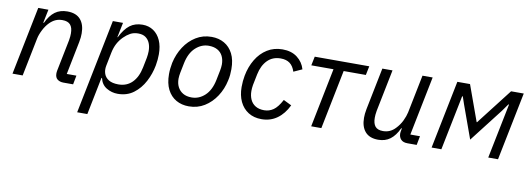

<svg xmlns="http://www.w3.org/2000/svg" viewBox="-57 -880 3967 1432"><g transform="rotate(10 1926.5 -164.0)"><path d="M113 0H36L140 -516H217L196 -414H201Q228 -472 266 -500Q304 -528 359 -528Q426 -528 459 -490Q492 -452 492 -385Q492 -371 490.5 -354Q489 -337 485 -318L435 -68H508L495 0H422Q394 0 376 -14Q358 -28 358 -58Q358 -63 358.5 -67.5Q359 -72 360 -79L408 -318Q411 -333 412 -347.5Q413 -362 413 -371Q413 -415 394 -436.5Q375 -458 334 -458Q306 -458 283 -448Q260 -438 239 -417Q214 -392 195.5 -355.5Q177 -319 171 -288Z M561 200 705 -516H782L759 -404H762Q794 -469 833 -498.5Q872 -528 929 -528Q976 -528 1011.5 -504Q1047 -480 1066.5 -436Q1086 -392 1086 -331Q1086 -311 1084 -289.5Q1082 -268 1078 -246Q1066 -181 1035 -122Q1004 -63 954 -25.5Q904 12 834 12Q788 12 749 -11.5Q710 -35 699 -84H695L638 200ZM827 -58Q890 -58 931 -99Q972 -140 987 -215L1002 -290Q1004 -303 1005.5 -315.5Q1007 -328 1007 -341Q1007 -375 996.5 -401Q986 -427 964.5 -442.5Q943 -458 908 -458Q874 -458 848.5 -444Q823 -430 800 -407Q775 -382 759 -352Q743 -322 735 -283L714 -178Q708 -146 717.5 -118.5Q727 -91 754 -74.5Q781 -58 827 -58Z M1372 12Q1318 12 1276 -12Q1234 -36 1210 -83Q1186 -130 1186 -200Q1186 -222 1188.5 -243.5Q1191 -265 1195 -286Q1210 -354 1245.5 -408.5Q1281 -463 1333.5 -495.5Q1386 -528 1452 -528Q1506 -528 1548 -504Q1590 -480 1614 -433Q1638 -386 1638 -316Q1638 -294 1636 -272.5Q1634 -251 1629 -230Q1615 -163 1579 -108Q1543 -53 1490.5 -20.5Q1438 12 1372 12ZM1382 -57Q1438 -57 1482 -98Q1526 -139 1542 -218L1557 -293Q1559 -304 1560.5 -315.5Q1562 -327 1562 -338Q1562 -374 1548.5 -401.5Q1535 -429 1508 -444Q1481 -459 1442 -459Q1387 -459 1342.5 -418Q1298 -377 1282 -298L1267 -223Q1265 -212 1263.5 -200.5Q1262 -189 1262 -178Q1262 -142 1276 -115Q1290 -88 1316.5 -72.5Q1343 -57 1382 -57Z M1923 12Q1865 12 1823 -14.5Q1781 -41 1758.5 -88.5Q1736 -136 1736 -199Q1736 -222 1738 -243.5Q1740 -265 1744 -286Q1757 -355 1790 -410Q1823 -465 1873.5 -496.5Q1924 -528 1989 -528Q2057 -528 2101 -494Q2145 -460 2160 -407L2096 -378Q2083 -419 2056.5 -439Q2030 -459 1987 -459Q1926 -459 1887 -419.5Q1848 -380 1834 -312L1817 -228Q1815 -217 1814 -204.5Q1813 -192 1813 -183Q1813 -146 1826 -117.5Q1839 -89 1865.5 -73Q1892 -57 1931 -57Q1969 -57 2000.5 -78.5Q2032 -100 2063 -158L2124 -128Q2092 -61 2041 -24.5Q1990 12 1923 12Z M2298 0 2388 -448H2220L2234 -516H2647L2633 -448H2465L2375 0Z M2746 -516H2823L2759 -198Q2756 -183 2755 -168.5Q2754 -154 2754 -145Q2754 -102 2772 -80Q2790 -58 2831 -58Q2858 -58 2881 -68Q2904 -78 2924 -99Q2952 -128 2969 -163.5Q2986 -199 2992 -228L3050 -516H3127L3037 -68H3110L3097 0H3027Q2994 0 2977.5 -17.5Q2961 -35 2961 -63Q2961 -68 2962 -75Q2963 -82 2965 -92L2967 -102H2962Q2935 -44 2897.5 -16Q2860 12 2807 12Q2741 12 2708 -26Q2675 -64 2675 -131Q2675 -145 2676.5 -162Q2678 -179 2682 -198Z M3210 0 3314 -516H3410L3483 -314L3508 -245H3511L3566 -316L3721 -516H3817L3713 0H3639L3712 -361L3723 -416H3718L3679 -361L3483 -108L3392 -360L3373 -416H3368L3357 -361L3284 0Z"/></g></svg>

Font: IBM Plex Sans
Style: Italic
Weight: 400
Italic angle: -11.31°
Designer: Mike Abbink, Paul van der Laan, Pieter van Rosmalen
Foundry: Bold Monday
Version: Version 3.201